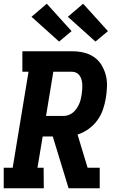

<svg xmlns="http://www.w3.org/2000/svg" viewBox="-21 -1010 641 1030"><path d="M-1 0V-110H47L132 -625H99V-735H366Q398 -735 428 -728Q458 -721 482.5 -704.5Q507 -688 522.5 -663Q538 -638 546 -609Q554 -580 553 -548Q552 -516 547 -485Q542 -454 531.5 -423Q521 -392 501.5 -365Q482 -338 454 -318Q426 -298 395 -288L449 -110H514V0H347L262 -278H208L180 -110H213L214 0ZM226 -388H320Q333 -388 346 -392.5Q359 -397 370 -406Q381 -415 389 -426.5Q397 -438 403 -451Q409 -464 412 -477Q415 -490 417 -503Q419 -516 420 -529Q421 -542 420.5 -555Q420 -568 417 -580Q414 -592 407.5 -602.5Q401 -613 390 -619Q379 -625 366 -625H265ZM491 -787 343 -920 425 -990 558 -843ZM296 -787 148 -920 230 -990 363 -843Z"/></svg>

Font: Iosevka HT Extrabold Extended
Style: Italic
Weight: 800
Width: 7
Italic angle: -9°
Monospace: yes
Designer: Belleve Invis
Foundry: Belleve Invis
Version: Version 32.3.0; ttfautohint (v1.8.4)